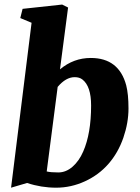

<svg xmlns="http://www.w3.org/2000/svg" viewBox="-20 -826 622 855"><path d="M100.6 -11.2 29.3 9.8 120.6 -724.6 70.3 -745.6 80.6 -786.6 256.8 -805.7 283.2 -792.5 247.1 -517.1Q307.6 -567.9 384.3 -567.9Q509.3 -567.9 542 -446.3Q552.2 -406.7 552.2 -343Q552.2 -279.3 529.3 -212.6Q506.3 -146 463.1 -96.4Q419.9 -46.9 358.2 -18.6Q296.4 9.8 230 9.8Q163.6 9.8 100.6 -11.2ZM188 -62.5Q205.6 -58.1 239.7 -58.1Q273.9 -58.1 303.2 -83.7Q332.5 -109.4 350.6 -151.4Q385.7 -231.4 385.7 -356Q385.7 -442.4 346.7 -472.2Q333.5 -482.4 312.5 -482.4Q273.4 -482.4 236.8 -439Z"/></svg>

Font: Merriweather
Style: Heavy Italic
Weight: 900
Italic angle: -7°
Designer: Eben Sorkin
Foundry: Eben Sorkin
Version: Version 1.001